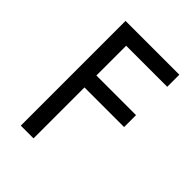

<svg xmlns="http://www.w3.org/2000/svg" viewBox="-192 -777 853 853"><g transform="rotate(45 234.5 -350.0)"><path d="M135 -603H429V-679H135ZM135 -341H420V-416H135ZM91 -679V-21H171V-679Z"/></g></svg>

Font: SpinnyJost Regular
Style: Regular
Weight: 400
Version: Version 3.710